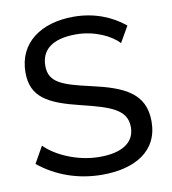

<svg xmlns="http://www.w3.org/2000/svg" viewBox="-81 -786 771 863"><g transform="rotate(-10 304.5 -354.0)"><path d="M502 -561 544 -634C484 -683 406 -715 311 -715C164 -715 56 -641 56 -505C56 -392 131 -353 275 -318C407 -286 480 -262 480 -182C480 -111 421 -74 320 -74C212 -74 115 -124 72 -169L29 -93C109 -28 209 7 318 7C464 7 576 -54 576 -191C576 -319 484 -361 336 -394C208 -423 149 -443 149 -519C149 -591 199 -635 309 -635C394 -635 469 -598 502 -561Z"/></g></svg>

Font: FIGSv2-sans-serif Medium
Style: Regular
Weight: 500
Designer: Matt McInerney, Pablo Impallari, Rodrigo Fuenzalida,Mirko Velimirovic
Foundry: Matt McInerney, Pablo Impallari, Rodrigo Fuenzalida
Version: Version 4.021;hotconv 1.0.109;makeotfexe 2.5.65596